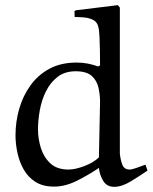

<svg xmlns="http://www.w3.org/2000/svg" viewBox="-20 -704 591 743"><path d="M268.1 -660.2 272.9 -664.1 436 -684.1 443.8 -674.8V-109.9Q445.8 -87.9 452.9 -67.9Q460 -47.9 481.9 -47.9Q489.7 -47.9 508.8 -54.4Q527.8 -61 543 -66.9L550.8 -43.9Q522 -23.9 486.6 -2.4Q451.2 19 421.9 19Q393.1 19 379.2 -4.4Q365.2 -27.8 362.8 -54.2Q324.7 -28.3 278.8 -5.1Q232.9 18.1 189 18.1Q146 18.1 117.4 0Q88.9 -18.1 72 -47.6Q55.2 -77.1 47.6 -112.1Q40 -147 40 -180.2Q40 -233.4 54.4 -283.2Q68.8 -333 97.9 -373.5Q127 -414.1 171.4 -438Q215.8 -461.9 276.9 -461.9Q298.8 -461.9 319.3 -458Q339.8 -454.1 359.9 -446.8L367.2 -451.2Q367.2 -478 366.7 -508.1Q366.2 -538.1 365 -563.5Q363.8 -588.9 359.9 -602.1Q355 -620.1 339.6 -627.4Q324.2 -634.8 305.2 -636.5Q286.1 -638.2 269 -638.2ZM362.8 -95.2 367.2 -310.1Q367.2 -336.9 361.1 -364.5Q355 -392.1 335 -410.2Q314.9 -428.2 272.9 -428.2Q231 -428.2 202.9 -406.5Q174.8 -384.8 158 -350.8Q141.1 -316.9 134 -277.3Q127 -237.8 127 -203.1Q127 -168 137.9 -132.1Q148.9 -96.2 174.6 -72Q200.2 -47.9 245.1 -47.9Q271 -47.9 306.9 -61.5Q342.8 -75.2 362.8 -95.2Z"/></svg>

Font: Aref Ruqaa
Style: Regular
Weight: 400
Designer: Abdullah Aref
Version: Version 1.002